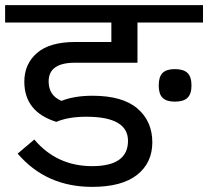

<svg xmlns="http://www.w3.org/2000/svg" viewBox="-30 -750 813 750"><path d="M330 -20Q446 -20 505.5 -67Q565 -114 565 -194Q565 -276 507 -326Q449 -376 331 -376Q261 -376 210 -356Q160 -377 160 -432Q160 -505 263 -505H507V-662H763V-730H-10V-662H405V-586H264Q164 -586 114.5 -543Q65 -500 65 -431Q65 -313 190 -274Q237 -294 307 -294Q470 -294 470 -200Q470 -101 330 -101Q192 -101 104 -205L39 -150Q150 -20 330 -20ZM653 -353Q687 -353 702.5 -368Q718 -383 718 -416Q718 -450 702.5 -465Q687 -480 653 -480Q620 -480 605 -465Q590 -450 590 -416Q590 -383 605 -368Q620 -353 653 -353Z"/></svg>

Font: Glegoo
Style: Bold
Weight: 700
Version: Version 2.0.1; ttfautohint (v0.9) -r 48 -G 60